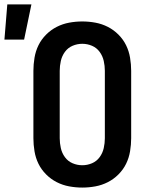

<svg xmlns="http://www.w3.org/2000/svg" viewBox="-72 -840 692 868"><path d="M300 8Q270 8 240.5 2.5Q211 -3 184.5 -16.5Q158 -30 136.5 -51.5Q115 -73 102 -99.5Q89 -126 84 -156Q79 -186 79 -215V-520Q79 -549 84 -579Q89 -609 102 -635.5Q115 -662 136.5 -683.5Q158 -705 184.5 -718.5Q211 -732 240.5 -737.5Q270 -743 300 -743Q330 -743 359.5 -737.5Q389 -732 415.5 -718.5Q442 -705 463.5 -683.5Q485 -662 498 -635.5Q511 -609 516 -579Q521 -549 521 -520V-215Q521 -186 516 -156Q511 -126 498 -99.5Q485 -73 463.5 -51.5Q442 -30 415.5 -16.5Q389 -3 359.5 2.5Q330 8 300 8ZM300 -93Q323 -93 344 -102Q365 -111 378.5 -129.5Q392 -148 397 -170.5Q402 -193 402 -215V-520Q402 -542 397 -564.5Q392 -587 378.5 -605.5Q365 -624 344 -633Q323 -642 300 -642Q277 -642 256 -633Q235 -624 221.5 -605.5Q208 -587 203 -564.5Q198 -542 198 -520V-215Q198 -193 203 -170.5Q208 -148 221.5 -129.5Q235 -111 256 -102Q277 -93 300 -93ZM-52 -661 -39 -820H70L37 -661Z"/></svg>

Font: Iosevka HT Extended
Style: Bold
Weight: 700
Width: 7
Monospace: yes
Designer: Belleve Invis
Foundry: Belleve Invis
Version: Version 32.3.0; ttfautohint (v1.8.4)